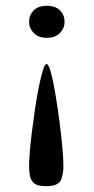

<svg xmlns="http://www.w3.org/2000/svg" viewBox="-20 -500 322 660"><path d="M141 -370Q112 -370 96 -386.5Q80 -403 80 -425Q80 -448 95.5 -464Q111 -480 141 -480Q171 -480 186.5 -464Q202 -448 202 -425Q202 -403 186 -386.5Q170 -370 141 -370ZM138 140Q110 140 98 130.5Q86 121 83 105Q80 89 80 69Q80 53 82.5 21.5Q85 -10 90 -49.5Q95 -89 101 -129.5Q107 -170 114 -204Q121 -238 127.5 -259Q134 -280 140 -280Q147 -280 155 -251Q163 -222 170.5 -176.5Q178 -131 184.5 -82Q191 -33 194.5 8.5Q198 50 198 70Q198 99 189 119.5Q180 140 138 140Z"/></svg>

Font: Red Rose
Style: Regular
Weight: 400
Designer: Jaikishan Patel
Version: Version 2.000; ttfautohint (v1.8.3)